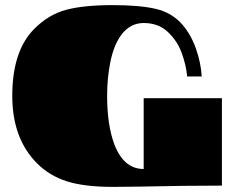

<svg xmlns="http://www.w3.org/2000/svg" viewBox="-20 -726 916 751"><path d="M115 -614Q171 -670 240 -688Q309 -706 421 -706Q525 -706 588.5 -691.5Q652 -677 693 -630Q727 -591 746.5 -535.5Q766 -480 769 -427H712Q708 -472 690.5 -519.5Q673 -567 636 -601.5Q599 -636 542 -636Q489 -636 454 -589Q424 -548 411 -480Q399 -420 399 -351Q399 -238 427 -162Q464 -65 542 -65V-342H848V0Q704 0 522 4L421 5Q311 5 242.5 -16.5Q174 -38 125 -87Q28 -184 28 -351Q28 -528 115 -614Z"/></svg>

Font: Notable
Style: Regular
Weight: 400
Designer: Multiple Designers
Foundry: Google, Inc.
Version: Version 1.100